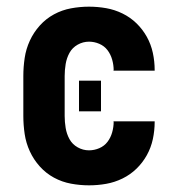

<svg xmlns="http://www.w3.org/2000/svg" viewBox="-20 -548 540 576"><path d="M247 8Q220 8 193 3Q166 -2 142 -15Q118 -28 99.5 -48.5Q81 -69 69.5 -94Q58 -119 54 -146Q50 -173 50 -200V-320Q50 -347 54 -374Q58 -401 69.5 -426Q81 -451 99.5 -471.5Q118 -492 142 -505Q166 -518 193 -523Q220 -528 247 -528Q273 -528 298.5 -523.5Q324 -519 347.5 -507.5Q371 -496 389.5 -478Q408 -460 420.5 -437.5Q433 -415 438.5 -389.5Q444 -364 444 -338Q444 -338 444 -337.5Q444 -337 444 -336H320Q320 -337 320.5 -337Q321 -337 321 -337Q321 -353 316.5 -369Q312 -385 302.5 -397.5Q293 -410 278 -416.5Q263 -423 247 -423Q229 -423 213 -414Q197 -405 188.5 -389.5Q180 -374 177 -356Q174 -338 174 -320V-200Q174 -182 177 -164Q180 -146 188.5 -130.5Q197 -115 213 -106Q229 -97 247 -97Q263 -97 278 -103.5Q293 -110 302.5 -122.5Q312 -135 316.5 -151Q321 -167 321 -183Q321 -183 320.5 -183Q320 -183 320 -184H444Q444 -183 444 -182.5Q444 -182 444 -182Q444 -156 438.5 -130.5Q433 -105 420.5 -82.5Q408 -60 389.5 -42Q371 -24 347.5 -12.5Q324 -1 298.5 3.5Q273 8 247 8ZM217 -214V-306H283V-214Z"/></svg>

Font: Iosevka SS04 Extrabold
Style: Regular
Weight: 800
Monospace: yes
Designer: Belleve Invis
Foundry: Belleve Invis
Version: Version 19.0.0; ttfautohint (v1.8.4)